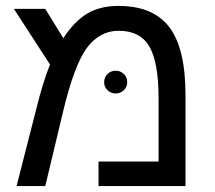

<svg xmlns="http://www.w3.org/2000/svg" viewBox="-20 -629 727 649"><path d="M380 -609Q498 -609 552.5 -537Q607 -465 607 -308V0H313V-83H516V-297Q516 -418 485 -471.5Q454 -525 381 -525Q316 -525 272 -465Q230 -405 194 -255L133 0H36L103 -262Q124 -348 149 -411L27 -599H133L194 -500Q232 -558 275.5 -583.5Q319 -609 380 -609ZM332 -351Q332 -368 343.5 -379Q355 -390 371 -390Q387 -390 398.5 -379Q410 -368 410 -351Q410 -335 398.5 -324Q387 -313 371 -313Q355 -313 343.5 -324Q332 -335 332 -351Z"/></svg>

Font: Libra Sans
Style: Regular
Weight: 400
Foundry: Context Ltd
Version: Version 1.002